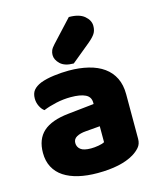

<svg xmlns="http://www.w3.org/2000/svg" viewBox="-115 -834 773 932"><g transform="rotate(-15 272.0 -368.0)"><path d="M260 -108Q277 -108 297.5 -111.5Q318 -115 328 -121V-201L256 -195Q228 -193 210 -183Q192 -173 192 -153Q192 -133 207.5 -120.5Q223 -108 260 -108ZM252 -501Q306 -501 350.5 -490Q395 -479 426.5 -456.5Q458 -434 475 -399.5Q492 -365 492 -318V-94Q492 -68 477.5 -51.5Q463 -35 443 -23Q378 16 260 16Q207 16 164.5 6Q122 -4 91.5 -24Q61 -44 44.5 -75Q28 -106 28 -147Q28 -216 69 -253Q110 -290 196 -299L327 -313V-320Q327 -349 301.5 -361.5Q276 -374 228 -374Q191 -374 154.5 -366Q118 -358 89 -346Q76 -355 67 -373.5Q58 -392 58 -412Q58 -438 70.5 -453.5Q83 -469 109 -480Q138 -491 177.5 -496Q217 -501 252 -501ZM320 -752Q372 -752 398 -730Q424 -708 424 -680Q424 -657 414 -641.5Q404 -626 380 -606L285 -528Q240 -528 218 -549Q196 -570 196 -594Q196 -606 200.5 -617Q205 -628 219 -643Z"/></g></svg>

Font: Baloo Chettan 2 ExtraBold
Style: Regular
Weight: 800
Designer: Maithili Shingre, Unnati Kotecha and Ek Type
Foundry: Ek Type
Version: Version 1.640;hotconv 1.0.111;makeotfexe 2.5.65597; ttfautoh